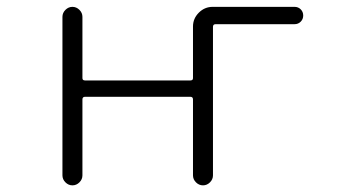

<svg xmlns="http://www.w3.org/2000/svg" viewBox="-20 -565 1040 563"><path d="M843.8 -544.9Q854.5 -544.9 861.8 -537.6Q869.1 -530.3 869.1 -519.5Q869.1 -508.8 861.8 -501.5Q854.5 -494.1 843.8 -494.1H612.3Q604.5 -494.1 604.5 -486.3V-50.8Q604.5 -39.1 595.7 -30.3Q586.9 -21.5 575.2 -21.5Q563.5 -21.5 554.7 -30.3Q545.9 -39.1 545.9 -50.8V-273.4Q545.9 -281.2 538.1 -281.2H229.5Q221.7 -281.2 221.7 -273.4V-50.8Q221.7 -39.1 212.9 -30.3Q204.1 -21.5 192.4 -21.5Q180.7 -21.5 171.9 -30.3Q163.1 -39.1 163.1 -50.8V-515.6Q163.1 -527.3 171.9 -536.1Q180.7 -544.9 192.4 -544.9Q204.1 -544.9 212.9 -536.1Q221.7 -527.3 221.7 -515.6V-335.9Q221.7 -329.1 229.5 -329.1H538.1Q545.9 -329.1 545.9 -335.9V-487.3Q545.9 -510.7 563 -527.8Q580.1 -544.9 603.5 -544.9Z"/></svg>

Font: Rounded Mgen+ 1m light
Style: Regular
Weight: 200
Designer: [Source Han Sans]
Ryoko NISHIZUKA  (kana & ideographs); Paul D. Hunt (Latin, Greek & Cyrillic); Wenlong ZHANG  (bopomofo
Version: Version 1.059.20150602